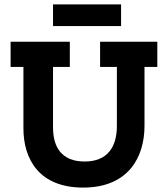

<svg xmlns="http://www.w3.org/2000/svg" viewBox="-20 -839 759 869"><path d="M528 -721V-819H220V-721ZM692 -536V-650H433V-536H509V-269C509 -172 465 -108 363 -108C259 -108 220 -173 220 -262V-536H296V-650H28V-536H86V-258C86 -118 158 10 356 10C564 10 634 -131 634 -269V-536Z"/></svg>

Font: Zilla Slab Bold
Style: Regular
Weight: 700
Designer: Typotheque.com
Foundry: Typotheque type foundry
Version: Version 1.3; 2018